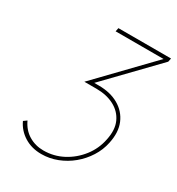

<svg xmlns="http://www.w3.org/2000/svg" viewBox="-171 -807 852 926"><g transform="rotate(30 255.0 -344.0)"><path d="M274 -413H248L506 -680L510 -700H217L213 -680H480L204 -394H271Q328 -394 370 -372Q412 -350 431 -308.5Q450 -267 437 -207Q426 -151 391 -106Q356 -61 306 -34.5Q256 -8 198 -8Q153 -8 116.5 -30Q80 -52 60 -95L42 -82Q62 -39 103 -13.5Q144 12 198 12Q243 12 285.5 -4.5Q328 -21 363 -50Q398 -79 422.5 -117.5Q447 -156 456 -200Q470 -265 450 -312.5Q430 -360 384 -386.5Q338 -413 274 -413Z"/></g></svg>

Font: Advent Pro Thin
Style: Italic
Weight: 250
Italic angle: -12°
Version: Version 3.000